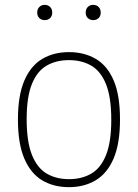

<svg xmlns="http://www.w3.org/2000/svg" viewBox="-20 -763 569 792"><path d="M264.5 9Q201.5 9 154.2 -19Q107 -47 80.5 -108.5Q54 -170 54 -270Q54 -369.5 80.5 -430.8Q107 -492 154.2 -520Q201.5 -548 264.5 -548Q327.5 -548 375 -520.2Q422.5 -492.5 448.8 -431.5Q475 -370.5 475 -270Q475 -171 448.8 -109.5Q422.5 -48 375 -19.5Q327.5 9 264.5 9ZM264.5 -24Q317.5 -24 356.8 -47Q396 -70 417.5 -123.8Q439 -177.5 439 -268.5Q439 -361.5 417.5 -415.2Q396 -469 356.8 -492Q317.5 -515 264.5 -515Q211.5 -515 172.2 -492.2Q133 -469.5 111.5 -416.2Q90 -363 90 -271.5Q90 -179 111.5 -124.8Q133 -70.5 172.2 -47.2Q211.5 -24 264.5 -24ZM364.5 -680Q351 -680 342.2 -688.5Q333.5 -697 333.5 -711Q333.5 -725.5 342.2 -734.2Q351 -743 364.5 -743Q378 -743 386.8 -734.2Q395.5 -725.5 395.5 -711Q395.5 -697 386.8 -688.5Q378 -680 364.5 -680ZM164.5 -680Q151 -680 142.2 -688.5Q133.5 -697 133.5 -711Q133.5 -725.5 142.2 -734.2Q151 -743 164.5 -743Q178 -743 186.8 -734.2Q195.5 -725.5 195.5 -711Q195.5 -697 186.8 -688.5Q178 -680 164.5 -680Z"/></svg>

Font: Encode Sans Condensed Thin Thin
Style: Regular
Weight: 250
Version: Version 3.002